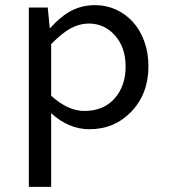

<svg xmlns="http://www.w3.org/2000/svg" viewBox="-20 -494 654 744"><path d="M91.8 230V-464.8H165L172.9 -383.8Q217.3 -432.6 258.3 -453.4Q299.3 -474.1 349.1 -474.1Q391.1 -474.1 428.5 -457.3Q465.8 -440.4 493.9 -410.2Q522 -379.9 538.6 -335.2Q555.2 -290.5 555.2 -237.8Q555.2 -130.9 489.5 -62Q423.8 6.8 326.2 6.8Q247.1 6.8 178.2 -55.2V230ZM324.2 -402.8Q290 -402.8 256.3 -385.5Q222.7 -368.2 178.2 -323.2V-123Q243.7 -64 306.2 -64Q381.3 -64 424.1 -112.5Q466.8 -161.1 466.8 -235.8Q466.8 -310.5 425.5 -356.7Q384.3 -402.8 324.2 -402.8Z"/></svg>

Font: IntelOne Mono
Style: Regular
Weight: 400
Designer: Fred Shallcrass
Foundry: Frere-Jones Type LLC
Version: Version 1.200;hotconv 1.1.0;makeotfexe 2.6.0;FJTRelease1.2